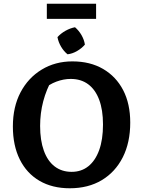

<svg xmlns="http://www.w3.org/2000/svg" viewBox="-20 -998 761 1029"><path d="M354 11Q260 11 191.5 -29Q123 -69 86 -143.5Q49 -218 49 -320Q49 -425 90 -503Q131 -581 203.5 -625Q276 -669 368 -669Q463 -669 532.5 -628.5Q602 -588 640 -515Q678 -442 678 -341Q678 -234 638 -155Q598 -76 525.5 -32.5Q453 11 354 11ZM364 -77Q416 -77 453.5 -107Q491 -137 511.5 -193.5Q532 -250 532 -331Q532 -409 511.5 -463.5Q491 -518 452.5 -546.5Q414 -575 359 -575Q321 -575 282 -560.5Q243 -546 209 -516L262 -578Q195 -460 195 -323Q195 -246 215 -190.5Q235 -135 273 -106Q311 -77 364 -77ZM382 -852Q403 -834 417 -809.5Q431 -785 435 -759Q418 -739 393 -724.5Q368 -710 342 -707Q322 -723 307.5 -747.5Q293 -772 288 -799Q306 -819 331 -833Q356 -847 382 -852ZM231 -897V-978H495V-897Z"/></svg>

Font: Piazzolla 24pt
Style: Bold
Weight: 700
Designer: Juan Pablo del Peral
Foundry: Huerta Tipografica
Version: Version 2.005